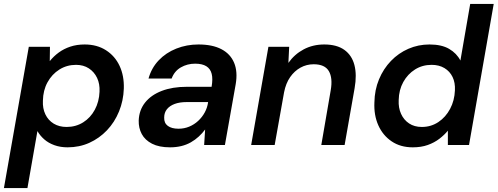

<svg xmlns="http://www.w3.org/2000/svg" viewBox="-36 -740 2540 980"><path d="M-16 220 111 -501H219L218 -428Q238 -453 264 -472Q290 -491 323 -502Q356 -513 396 -513Q459 -513 505 -483.5Q551 -454 574.5 -403.5Q598 -353 596 -288Q594 -226 571.5 -171Q549 -116 510 -75Q471 -34 420 -11Q369 12 309 12Q272 12 241.5 1Q211 -10 189.5 -29Q168 -48 155 -71L104 220ZM304 -92Q351 -92 388.5 -115.5Q426 -139 448 -180Q470 -221 472 -272Q474 -312 459.5 -342.5Q445 -373 417.5 -391Q390 -409 352 -409Q305 -409 267 -385Q229 -361 206.5 -320Q184 -279 183 -226Q181 -187 195.5 -156.5Q210 -126 238 -109Q266 -92 304 -92Z M832 12Q776 12 740 -6.5Q704 -25 687.5 -56Q671 -87 672 -125Q674 -178 704.5 -216.5Q735 -255 789.5 -276Q844 -297 918 -297H1044Q1051 -337 1044.5 -363Q1038 -389 1017 -402Q996 -415 960 -415Q920 -415 887 -396Q854 -377 840 -339H722Q737 -393 774 -432Q811 -471 864 -492Q917 -513 977 -513Q1048 -513 1094 -489Q1140 -465 1159 -419.5Q1178 -374 1167 -310L1112 0H1006L1011 -79Q997 -60 978.5 -43Q960 -26 938 -13.5Q916 -1 889.5 5.5Q863 12 832 12ZM875 -83Q904 -83 929.5 -93.5Q955 -104 975.5 -123Q996 -142 1009 -166Q1022 -190 1026 -217V-219H917Q881 -219 855.5 -209.5Q830 -200 816 -182.5Q802 -165 802 -140Q801 -112 820.5 -97.5Q840 -83 875 -83Z M1246 0 1334 -501H1440L1436 -419Q1467 -463 1514 -488Q1561 -513 1619 -513Q1683 -513 1721.5 -485.5Q1760 -458 1773 -408Q1786 -358 1774 -290L1723 0H1604L1652 -279Q1663 -342 1642.5 -377Q1622 -412 1565 -412Q1529 -412 1498 -395Q1467 -378 1445 -346.5Q1423 -315 1414 -269L1366 0Z M2071 12Q2008 12 1963 -18.5Q1918 -49 1895 -100.5Q1872 -152 1875 -217Q1876 -281 1898.5 -335Q1921 -389 1959.5 -429Q1998 -469 2048.5 -491Q2099 -513 2156 -513Q2218 -513 2256.5 -490.5Q2295 -468 2314 -431L2364 -720H2484L2358 0H2250V-73Q2232 -51 2206.5 -31.5Q2181 -12 2147.5 0Q2114 12 2071 12ZM2117 -92Q2164 -92 2201.5 -117Q2239 -142 2261.5 -184.5Q2284 -227 2286 -279Q2288 -318 2274 -347Q2260 -376 2232.5 -392.5Q2205 -409 2167 -409Q2120 -409 2082.5 -385.5Q2045 -362 2022.5 -321.5Q2000 -281 1999 -229Q1997 -190 2011 -159Q2025 -128 2052 -110Q2079 -92 2117 -92Z"/></svg>

Font: DM Sans 17pt SemiBold
Style: Italic
Weight: 600
Italic angle: -10°
Version: Version 4.004;gftools[0.9.30]